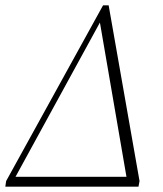

<svg xmlns="http://www.w3.org/2000/svg" viewBox="-26 -701 612 721"><path d="M-6 0 -3 -21 361 -681H382L498 -21L494 0ZM24 -22 18 -37H465L452 -19L346 -635H359L355 -627Z"/></svg>

Font: Source Serif 4 48pt Light
Style: Italic
Weight: 300
Italic angle: -12°
Designer: Frank Grießhammer
Foundry: Adobe Systems Incorporated
Version: Version 4.004;hotconv 1.0.116;makeotfexe 2.5.65601